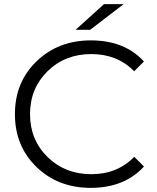

<svg xmlns="http://www.w3.org/2000/svg" viewBox="-20 -901 759 927"><path d="M418 6Q260 6 156 -95Q52 -196 52 -350Q52 -504 156.5 -605Q261 -706 419 -706Q582 -706 675 -604L628 -557Q546 -640 421 -640Q294 -640 209.5 -557Q125 -474 125 -350Q125 -226 209.5 -143Q294 -60 421 -60Q547 -60 628 -144L675 -97Q581 6 418 6ZM345 -757 482 -881H577L415 -757Z"/></svg>

Font: Belfius21
Style: Regular
Weight: 400
Designer: Montserrat's base design by Julieta Ulanovsky, modified by Coast SPRL for Belfius Bank NV.
Foundry: Montserrat's base design by Julieta Ulanovsky, modified by Coast SPRL for Belfius Bank NV.
Version: Version 2.000;FEAKit 1.0